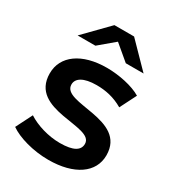

<svg xmlns="http://www.w3.org/2000/svg" viewBox="-181 -850 876 963"><g transform="rotate(30 257.5 -368.5)"><path d="M254 -681 342 -607H445L311 -744H197L63 -607H166ZM159 -379C159 -414 195 -439 271 -439C322 -439 373 -429 424 -399L472 -494C424 -523 343 -540 272 -540C128 -540 37 -474 37 -373C37 -160 367 -256 367 -154C367 -117 334 -95 255 -95C188 -95 116 -117 69 -148L21 -53C69 -19 158 7 247 7C397 7 489 -58 489 -158C489 -367 159 -271 159 -379Z"/></g></svg>

Font: Montserrat Lite SemiBold
Style: Regular
Weight: 600
Designer: Julieta Ulanovsky
Foundry: Julieta Ulanovsky
Version: Version 7.200;PS 007.200;hotconv 1.0.88;makeotf.lib2.5.64775